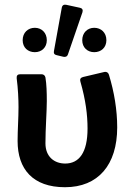

<svg xmlns="http://www.w3.org/2000/svg" viewBox="-20 -784 564 815"><path d="M242.2 -751 209 -567.4C207 -557.6 210.9 -551.8 220.7 -549.8L249 -543C257.8 -541 265.6 -543.9 268.6 -553.7L330.1 -732.4C333 -742.2 329.1 -749 319.3 -751L260.7 -763.7C251 -765.6 244.1 -761.7 242.2 -751ZM76.2 -613.3C76.2 -582 98.6 -562.5 127.9 -562.5C156.2 -562.5 178.7 -582 178.7 -613.3C178.7 -645.5 156.2 -666 127.9 -666C98.6 -666 76.2 -645.5 76.2 -613.3ZM329.1 -613.3C329.1 -582 351.6 -562.5 379.9 -562.5C409.2 -562.5 431.6 -582 431.6 -613.3C431.6 -645.5 409.2 -666 379.9 -666C351.6 -666 329.1 -645.5 329.1 -613.3ZM54.7 -185.5C54.7 -66.4 119.1 10.7 255.9 10.7C396.5 10.7 477.5 -84 477.5 -243.2C477.5 -317.4 464.8 -393.6 442.4 -466.8C439.5 -476.6 431.6 -480.5 422.9 -478.5L332 -457C321.3 -454.1 318.4 -447.3 321.3 -437.5C343.8 -359.4 351.6 -295.9 351.6 -238.3C351.6 -135.7 315.4 -89.8 256.8 -89.8C210.9 -89.8 172.9 -118.2 172.9 -175.8C172.9 -236.3 178.7 -312.5 178.7 -354.5C178.7 -391.6 177.7 -425.8 172.9 -455.1C170.9 -463.9 165 -468.8 156.2 -468.8H65.4C54.7 -468.8 49.8 -462.9 50.8 -452.1C56.6 -407.2 58.6 -362.3 58.6 -329.1C58.6 -281.2 54.7 -233.4 54.7 -185.5Z"/></svg>

Font: Ed Sans Neue SemiBold
Style: Regular
Weight: 600
Designer: Stephen Hutchings
Version: Version 1.004;PS 001.004;hotconv 1.0.88;makeotf.lib2.5.64775